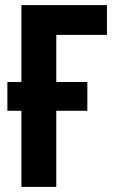

<svg xmlns="http://www.w3.org/2000/svg" viewBox="-20 -734 452 754"><path d="M400 -714V-597H201V-412H323V-299H201V0H64V-299H9V-412H64V-714Z"/></svg>

Font: Noto Sans ExtraCondensed
Style: Bold
Weight: 700
Width: 2
Designer: Monotype Design Team
Foundry: Monotype Imaging Inc.
Version: Version 2.013; ttfautohint (v1.8.4.7-5d5b)